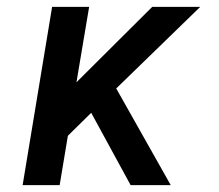

<svg xmlns="http://www.w3.org/2000/svg" viewBox="-20 -540 640 560"><path d="M46 0 132 -520H240L203 -300L424 -520H564L319 -282L478 0H361L246 -211L178 -144L154 0Z"/></svg>

Font: Iosevka Aile Semibold
Style: Italic
Weight: 600
Italic angle: -9°
Designer: Belleve Invis
Foundry: Belleve Invis
Version: Version 31.1.0; ttfautohint (v1.8.4)